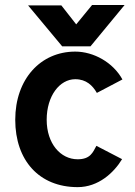

<svg xmlns="http://www.w3.org/2000/svg" viewBox="-20 -747 551 781"><path d="M486.8 -726.6H354.5L290 -647.9L229.5 -725.1H94.2L232.9 -558.6H348.1ZM374 -369.1 478 -423.8C439.9 -493.2 360.8 -537.1 286.1 -537.1C145 -537.1 42 -425.3 42 -259.8C42 -94.7 139.2 14.2 295.9 14.2C379.9 14.2 442.9 -43.9 476.6 -99.6L372.1 -153.8C357.9 -127.9 348.1 -99.1 295.9 -99.1C226.1 -99.1 169.9 -163.1 169.9 -259.8C169.9 -356.9 222.7 -424.8 286.1 -424.8C331.1 -424.8 356.9 -398.9 374 -369.1Z"/></svg>

Font: Tuffy
Style: Bold
Weight: 700
Designer: Thatcher Ulrich, Karoly Barta, Michael Everson
Version: Version 001.270